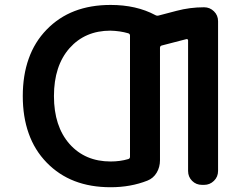

<svg xmlns="http://www.w3.org/2000/svg" viewBox="-20 -785 1040 794"><path d="M437.5 -10.7Q354.5 -10.7 288.6 -36.1Q222.7 -61.5 172.9 -112.8Q123 -164.1 98.6 -233.4Q74.2 -301.8 74.2 -387.7Q74.2 -473.6 98.6 -542Q123 -611.3 172.9 -662.6Q222.7 -713.9 288.6 -739.3Q354.5 -764.6 437.5 -764.6Q543.9 -764.6 622.1 -722.7Q628.9 -718.8 635.7 -720.7L710 -740.2Q765.6 -754.9 823.2 -754.9H824.2Q847.7 -754.9 864.7 -738.3Q881.8 -721.7 881.8 -697.3V-78.1Q881.8 -53.7 864.7 -37.1Q847.7 -20.5 824.2 -20.5H815.4Q791 -20.5 774.4 -37.1Q757.8 -53.7 757.8 -78.1V-618.2Q757.8 -621.1 755.4 -622.6Q752.9 -624 750 -623L648.4 -596.7Q641.6 -594.7 641.6 -586.9V-122.1Q641.6 -93.8 627.9 -70.8Q614.3 -47.9 589.8 -38.1Q520.5 -10.7 437.5 -10.7ZM436.5 -658.2Q332 -658.2 267.6 -585.9Q203.1 -512.7 203.1 -387.7Q203.1 -262.7 267.6 -189.5Q332 -117.2 437.5 -117.2Q476.6 -117.2 509.8 -127Q517.6 -128.9 517.6 -136.7V-637.7Q517.6 -645.5 509.8 -647.5Q476.6 -657.2 436.5 -658.2Z"/></svg>

Font: Rounded Mgen+ 1mn medium
Style: Regular
Weight: 500
Designer: [Source Han Sans]
Ryoko NISHIZUKA  (kana & ideographs); Paul D. Hunt (Latin, Greek & Cyrillic); Wenlong ZHANG  (bopomofo
Version: Version 1.059.20150602